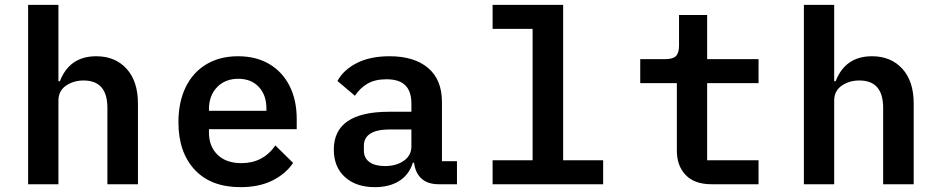

<svg xmlns="http://www.w3.org/2000/svg" viewBox="-20 -760 3880 792"><path d="M96 -740H221V-425H227Q267 -528 377 -528Q455 -528 502 -476.5Q549 -425 549 -333V0H423V-315Q423 -428 325 -428Q283 -428 252 -406.5Q221 -385 221 -345V0H96Z M716 -256Q716 -339 746 -400.5Q776 -462 831.5 -495Q887 -528 962 -528Q1036 -528 1090.5 -496Q1145 -464 1174.5 -405.5Q1204 -347 1204 -269V-227H842V-213Q842 -156 877.5 -121.5Q913 -87 976 -87Q1065 -87 1116 -160L1189 -88Q1159 -43 1104 -15.5Q1049 12 972 12Q850 12 783 -60Q716 -132 716 -256ZM1079 -303V-312Q1079 -368 1047.5 -401.5Q1016 -435 963 -435Q909 -435 875.5 -400.5Q842 -366 842 -310V-303Z M1688 -89H1683Q1668 -40 1627.5 -14Q1587 12 1526 12Q1449 12 1403 -29.5Q1357 -71 1357 -143Q1357 -299 1585 -299H1677V-333Q1677 -383 1652 -408Q1627 -433 1574 -433Q1528 -433 1497 -415.5Q1466 -398 1444 -365L1372 -426Q1397 -472 1452 -500Q1507 -528 1587 -528Q1689 -528 1746 -479.5Q1803 -431 1803 -340V-95H1865V0H1790Q1744 0 1718.5 -23.5Q1693 -47 1688 -89ZM1568 -75Q1615 -75 1646 -97Q1677 -119 1677 -156V-226H1588Q1535 -226 1508 -209Q1481 -192 1481 -159V-139Q1481 -108 1504 -91.5Q1527 -75 1568 -75Z M2012 -99H2177V-641H2012V-740H2303V-99H2468V0H2012Z M2772 -139V-417H2621V-516H2724Q2755 -516 2768 -528.5Q2781 -541 2781 -572V-698H2897V-516H3109V-417H2897V-99H3109V0H2915Q2845 0 2808.5 -38Q2772 -76 2772 -139Z M3296 -740H3421V-425H3427Q3467 -528 3577 -528Q3655 -528 3702 -476.5Q3749 -425 3749 -333V0H3623V-315Q3623 -428 3525 -428Q3483 -428 3452 -406.5Q3421 -385 3421 -345V0H3296Z"/></svg>

Font: Writer SemiBold
Style: Regular
Weight: 600
Monospace: yes
Designer: Mike Abbink, Paul van der Laan, Pieter van Rosmalen
Foundry: Bold Monday
Version: Version 2.001 2020